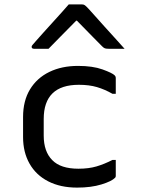

<svg xmlns="http://www.w3.org/2000/svg" viewBox="-20 -843 640 874"><path d="M335 -543Q402 -543 446.5 -527Q491 -511 502 -500Q507 -495 507 -489V-416H492Q457 -436 421.5 -446.5Q386 -457 339 -457Q179 -457 179 -301V-226Q179 -153 218 -114Q256 -75 337 -75Q384 -75 419.5 -85.5Q455 -96 492 -115H507V-42Q507 -37 504 -34Q489 -18 442 -3.5Q395 11 331 11Q255 11 199.5 -17.5Q144 -46 114.5 -98Q85 -150 85 -219V-310Q85 -384 116.5 -436Q148 -488 204.5 -515.5Q261 -543 335 -543ZM293 -823H353Q361 -823 366.5 -819Q372 -815 385 -801Q393 -792 411.5 -771.5Q430 -751 454 -724Q478 -697 503 -670Q528 -643 547 -621H474Q463 -621 457.5 -623Q452 -625 445 -632Q434 -643 404 -673.5Q374 -704 330 -749H327Q284 -706 254.5 -675.5Q225 -645 201 -621H135Q124 -621 124 -630Q124 -634 128 -638.5Q132 -643 145 -658Q157 -672 177.5 -694.5Q198 -717 220.5 -742Q243 -767 263 -789Q283 -811 293 -823Z"/></svg>

Font: Recursive Mn Lnr St
Style: Regular
Weight: 400
Monospace: yes
Version: Version 1.079;hotconv 1.0.112;makeotfexe 2.5.65598; ttfautoh